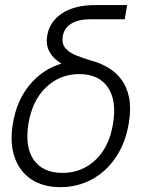

<svg xmlns="http://www.w3.org/2000/svg" viewBox="-20 -748 578 778"><path d="M224.6 10.3Q154.3 10.3 106.7 -21.5Q59.1 -53.2 39.1 -111.1Q19 -168.9 32.2 -247.1Q47.4 -340.8 100.3 -404.3Q153.3 -467.8 229 -490.2Q196.3 -509.8 180.7 -537.8Q165 -565.9 171.4 -604Q180.7 -660.2 231.4 -693.8Q282.2 -727.5 368.2 -727.5H495.1L485.4 -669.9H345.7Q297.9 -669.9 268.8 -652.1Q239.7 -634.3 234.4 -601.1Q229.5 -570.3 245.8 -552Q262.2 -533.7 289.3 -523.2Q316.4 -512.7 343.8 -504.4Q350.1 -502.4 356.7 -500.5Q363.3 -498.5 369.1 -496.6Q397 -487.3 424.8 -469.7Q452.6 -452.1 473.6 -423.3Q494.6 -394.5 503.2 -351.8Q511.7 -309.1 502 -249.5Q488.8 -169.4 449.7 -111.1Q410.6 -52.7 352.5 -21.2Q294.4 10.3 224.6 10.3ZM232.9 -47.4Q311.5 -47.4 367.2 -100.1Q422.9 -152.8 438 -246.6Q453.6 -341.3 416.7 -394.5Q379.9 -447.8 301.3 -447.8Q223.1 -447.8 167 -394.5Q110.8 -341.3 95.2 -246.6Q80.1 -152.3 116.9 -99.9Q153.8 -47.4 232.9 -47.4Z"/></svg>

Font: Inter Display Light
Style: Italic
Weight: 300
Italic angle: -9.39999°
Designer: Rasmus Andersson
Foundry: rsms
Version: Version 4.000;git-a52131595